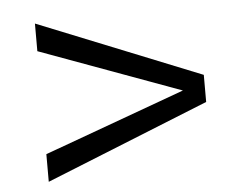

<svg xmlns="http://www.w3.org/2000/svg" viewBox="-40 -503 669 537"><g transform="rotate(-5 294.5 -235.0)"><path d="M76.2 -90.3 472.2 -234.4 76.2 -379.4V-457L534.2 -272.9V-196.8L76.2 -12.7Z"/></g></svg>

Font: Glacial Indifference
Style: Regular
Weight: 400
Designer: Alfredo Marco Pradil
Foundry: Alfredo Marco Pradil
Version: Version 1.312